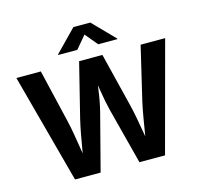

<svg xmlns="http://www.w3.org/2000/svg" viewBox="-130 -1092 1297 1234"><g transform="rotate(-15 519.0 -474.5)"><path d="M219.2 0 23.8 -727.5H186.6L270.9 -369.8Q281.3 -324.7 289.8 -273.6Q298.4 -222.5 306.6 -171.1Q314.8 -119.7 322.7 -72.2H296.5Q305.4 -119.7 314 -171.1Q322.6 -222.5 332 -273.6Q341.5 -324.7 352.3 -369.8L441.3 -727.5H596.3L684.8 -369.8Q695.9 -324.7 705.2 -273.6Q714.5 -222.5 723.4 -171.1Q732.2 -119.7 741.1 -72.2H713.9Q722.3 -119.7 730.4 -171.1Q738.4 -222.5 747.4 -273.6Q756.3 -324.7 766.1 -369.8L850.5 -727.5H1013.8L818 0H647.8L551.3 -372.1Q535.7 -434.1 524.6 -506.5Q513.5 -578.9 500.1 -655H537Q522.1 -580.7 512.5 -509.2Q502.9 -437.8 486.1 -372.1L389.5 0ZM449 -800.8H321.7V-804.4L462.5 -948.7H574.8L715.9 -804.4V-800.8H588.1L518.8 -883.8Z"/></g></svg>

Font: Inter Variable LoSnoCo
Style: Regular
Weight: 400
Designer: Rasmus Andersson
Foundry: rsms
Version: Version 4.000;git-a52131595; featfreeze: case,dlig,ss01,ss02